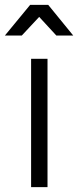

<svg xmlns="http://www.w3.org/2000/svg" viewBox="-29 -764 319 784"><path d="M270 -619H201L131 -695L60 -619H-9L94 -744H168ZM98 -524H165V0H98Z"/></svg>

Font: TypoPRO Montserrat Alternates
Style: Regular
Weight: 300
Designer: Julieta Ulanovsky
Foundry: Julieta Ulanovsky
Version: Version 6.001